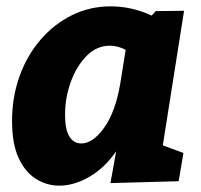

<svg xmlns="http://www.w3.org/2000/svg" viewBox="-20 -571 634 605"><path d="M167 14Q127 14 93 -7.5Q59 -29 38.5 -73.5Q18 -118 18 -190Q18 -265 41.5 -330.5Q65 -396 107.5 -445.5Q150 -495 206.5 -523Q263 -551 329 -551Q361 -551 393 -544Q425 -537 458 -522L471 -536L560 -537L493 -113L558 -89L543 0L328 6L346 -94Q309 -41 261 -13.5Q213 14 167 14ZM236 -119Q273 -119 308.5 -169Q344 -219 359 -308L376 -414Q351 -427 326 -427Q285 -427 253.5 -395.5Q222 -364 203.5 -314Q185 -264 185 -209Q185 -163 198.5 -141Q212 -119 236 -119Z"/></svg>

Font: Bitter ExtraBold
Style: Italic
Weight: 800
Italic angle: -9°
Designer: Sol Matas, and Bitter project Authors
Foundry: Sol Matas
Version: Version 2.001